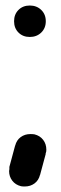

<svg xmlns="http://www.w3.org/2000/svg" viewBox="-20 -595 220 696"><path d="M129.5 -477Q113 -461 88 -461Q63 -461 47 -477Q31 -493 31 -518Q31 -543 47 -559Q63 -575 88 -575Q113 -575 129.5 -559Q146 -543 146 -518Q146 -493 129.5 -477ZM35 -68V-67Q40 -87 55 -98Q70 -109 90 -109Q100 -109 105 -108Q125 -103 136.5 -88Q148 -73 148 -52Q148 -49 147.5 -45.5Q147 -42 145 -37L146 -38L125 40V39Q120 59 105 70Q90 81 70 81Q60 81 56 80Q36 75 24.5 60Q13 45 13 25Q13 23 13.5 21.5Q14 20 14 18V10Z"/></svg>

Font: VDS
Style: Bold
Weight: 700
Designer: artmaker
Foundry: artmaker
Version: Version 1.000 2009 initial release